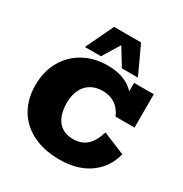

<svg xmlns="http://www.w3.org/2000/svg" viewBox="-185 -945 1047 1097"><g transform="rotate(30 338.0 -396.5)"><path d="M361 10Q257 10 182.5 -27.5Q108 -65 68.5 -132.5Q29 -200 29 -290Q29 -382 68.5 -450.5Q108 -519 176.5 -556.5Q245 -594 332 -594Q418 -594 474.5 -558Q531 -522 557 -448L511 -478V-583H641V-363H516Q496 -409 461.5 -431.5Q427 -454 379 -454Q335 -454 302.5 -434.5Q270 -415 252.5 -378.5Q235 -342 235 -292Q235 -241 250.5 -204.5Q266 -168 296 -149Q326 -130 369 -130Q422 -130 457 -160.5Q492 -191 511 -256L657 -196Q632 -99 554.5 -44.5Q477 10 361 10ZM165 -620 252 -803H430L515 -620H409L340 -733L271 -620Z"/></g></svg>

Font: Rokkitt SemiBold Black
Style: Regular
Weight: 900
Version: Version 3.103